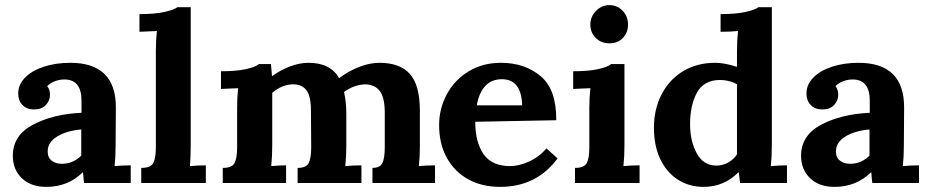

<svg xmlns="http://www.w3.org/2000/svg" viewBox="-20 -714 3621 749"><path d="M432 -295 431 -146Q431 -103 427 -66Q459 -69 490 -69V0H308Q306 -12 304 -42H303Q245 15 161 15Q100 15 65 -19Q30 -53 30 -106Q30 -186 108.5 -227.5Q187 -269 298 -274V-321Q298 -404 231 -404Q212 -404 194 -397Q176 -390 164 -378Q175 -365 175 -344Q175 -322 159 -304.5Q143 -287 113 -287Q84 -287 67.5 -304.5Q51 -322 51 -349Q51 -384 78 -411.5Q105 -439 151.5 -454Q198 -469 254 -469Q432 -469 432 -295ZM166 -123Q166 -99 182 -87Q198 -75 221 -75Q265 -75 297 -107V-209Q240 -204 203 -181.5Q166 -159 166 -123Z M721 -66Q753 -69 783 -69V0H531V-59Q568 -59 578 -78Q588 -97 588 -140V-514Q588 -557 592 -593L524 -590V-659Q585 -659 622.5 -667.5Q660 -676 672 -686H724V-146Q724 -108 721 -66Z M1618 -280V-146Q1618 -103 1614 -66Q1644 -69 1677 -69V0H1433V-59Q1463 -59 1472 -78.5Q1481 -98 1481 -140V-279Q1480 -335 1461.5 -359Q1443 -383 1408 -385Q1363 -385 1322 -355Q1331 -318 1331 -268V-146Q1331 -103 1327 -66Q1357 -69 1390 -69V0H1141V-59Q1175 -59 1184.5 -78.5Q1194 -98 1194 -140L1193 -282Q1193 -339 1175.5 -362Q1158 -385 1124 -385Q1081 -385 1042 -352V-146Q1042 -103 1038 -66Q1068 -69 1096 -69V0H849V-59Q885 -59 895 -78Q905 -97 905 -140V-293Q905 -334 909 -370L842 -367V-436Q902 -436 940 -444.5Q978 -453 990 -464H1037Q1037 -462 1041 -418H1043Q1073 -440 1110.5 -454.5Q1148 -469 1184 -469Q1269 -469 1303 -409Q1338 -436 1380 -452.5Q1422 -469 1460 -469Q1540 -469 1579 -425.5Q1618 -382 1618 -280Z M2150 -245 1834 -239Q1834 -159 1866.5 -112.5Q1899 -66 1970 -66Q2003 -66 2042 -83Q2081 -100 2112 -135L2155 -96Q2073 15 1931 15Q1860 15 1806.5 -14.5Q1753 -44 1723 -98.5Q1693 -153 1693 -226Q1693 -290 1723 -346Q1753 -402 1808 -435.5Q1863 -469 1934 -469Q2027 -469 2089 -417Q2151 -365 2150 -245ZM1840 -303H2017Q2014 -405 1938 -405Q1897 -405 1872.5 -378Q1848 -351 1840 -303Z M2430 -618Q2430 -587 2410 -566Q2390 -545 2358 -545Q2325 -545 2304 -566Q2283 -587 2283 -618Q2283 -649 2305 -671.5Q2327 -694 2357 -694Q2388 -694 2409 -672Q2430 -650 2430 -618ZM2412 -66Q2442 -69 2475 -69V0H2223V-59Q2259 -59 2269 -78Q2279 -97 2279 -140V-291Q2279 -334 2283 -370L2216 -367V-436Q2276 -436 2314 -444.5Q2352 -453 2364 -464H2416V-146Q2416 -103 2412 -66Z M2987 -66Q3019 -69 3050 -69V0H2867L2862 -42H2861Q2804 15 2725 15Q2668 15 2624 -13.5Q2580 -42 2555.5 -94Q2531 -146 2531 -215Q2531 -288 2561 -346Q2591 -404 2645 -436.5Q2699 -469 2770 -469Q2807 -469 2855 -453V-513Q2855 -556 2859 -593Q2828 -590 2791 -590V-659Q2851 -659 2889 -667.5Q2927 -676 2939 -686H2991V-146Q2991 -103 2987 -66ZM2672 -229Q2672 -164 2698 -116Q2724 -68 2775 -68Q2799 -68 2820.5 -80Q2842 -92 2855 -112V-385Q2845 -392 2826 -397Q2807 -402 2787 -402Q2725 -401 2698.5 -352Q2672 -303 2672 -229Z M3507 -295 3506 -146Q3506 -103 3502 -66Q3534 -69 3565 -69V0H3383Q3381 -12 3379 -42H3378Q3320 15 3236 15Q3175 15 3140 -19Q3105 -53 3105 -106Q3105 -186 3183.5 -227.5Q3262 -269 3373 -274V-321Q3373 -404 3306 -404Q3287 -404 3269 -397Q3251 -390 3239 -378Q3250 -365 3250 -344Q3250 -322 3234 -304.5Q3218 -287 3188 -287Q3159 -287 3142.5 -304.5Q3126 -322 3126 -349Q3126 -384 3153 -411.5Q3180 -439 3226.5 -454Q3273 -469 3329 -469Q3507 -469 3507 -295ZM3241 -123Q3241 -99 3257 -87Q3273 -75 3296 -75Q3340 -75 3372 -107V-209Q3315 -204 3278 -181.5Q3241 -159 3241 -123Z"/></svg>

Font: Sumana
Style: Bold
Weight: 700
Designer: Cyreal, Alexei Vanyashin (Devanagari), Olga Karpushina (Latin)
Foundry: Cyreal
Version: Version 1.015;PS 001.015;hotconv 1.0.70;makeotf.lib2.5.58329